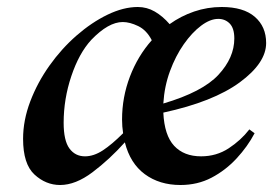

<svg xmlns="http://www.w3.org/2000/svg" viewBox="-20 -515 781 549"><path d="M152 14Q111 14 78.5 -16Q46 -46 46 -118Q46 -171 66.5 -225Q87 -279 121.5 -327.5Q156 -376 199 -413.5Q242 -451 287.5 -473Q333 -495 374 -495Q400 -495 422.5 -482Q445 -469 465 -446Q497 -469 535 -482Q573 -495 614 -495Q676 -495 708.5 -467Q741 -439 741 -392Q741 -335 665.5 -279.5Q590 -224 447 -193Q450 -128 478 -98Q506 -68 555 -68Q599 -68 634 -91Q669 -114 693 -145L708 -134Q688 -96 656.5 -62Q625 -28 585 -7Q545 14 496 14Q436 14 394 -17Q352 -48 337 -108Q293 -59 244.5 -22.5Q196 14 152 14ZM604 -461Q581 -461 555 -441.5Q529 -422 505.5 -388.5Q482 -355 466 -311.5Q450 -268 447 -219Q559 -252 604.5 -301Q650 -350 650 -405Q650 -434 637 -447.5Q624 -461 604 -461ZM162 -164Q162 -113 178.5 -90.5Q195 -68 223 -68Q248 -68 274 -85Q300 -102 332 -134Q329 -153 329 -173Q329 -237 351.5 -296Q374 -355 414 -400Q399 -429 375 -440.5Q351 -452 331 -452Q290 -452 241 -401Q206 -363 184 -297.5Q162 -232 162 -164Z"/></svg>

Font: DeepMind Serif Text
Style: Italic
Weight: 400
Italic angle: -12°
Designer: Frank Grießhammer / Modifications: Colophon Foundry
Foundry: Colophon Foundry
Version: Version 5.003; ttfautohint (v1.8.2)